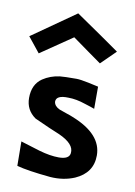

<svg xmlns="http://www.w3.org/2000/svg" viewBox="-85 -703 540 768"><g transform="rotate(10 185.0 -319.5)"><path d="M349 -528 290 -470Q276 -480 236.5 -508Q197 -536 171 -555Q84 -496 42 -467L-7 -528L170 -652Q290 -570 349 -528ZM272 -3Q227 16 173 12Q79 3 36 -9L35 -108L113 -84Q158 -71 193 -71Q235 -71 238 -96Q243 -134 178 -163Q145 -176 75 -208Q35 -236 35 -285Q35 -340 73 -366Q103 -386 141 -391Q159 -393 209 -393Q224 -393 258 -386Q298 -377 299 -377V-287Q286 -292 260 -300Q222 -313 190 -313Q140 -315 140 -288Q142 -270 164 -260Q174 -256 192.5 -250Q211 -244 220 -240Q342 -192 342 -105Q342 -34 272 -3Z"/></g></svg>

Font: GFS Neohellenic Rg
Style: Bold
Weight: 700
Designer: Designed by Takis Katsoulidis and George D. Matthiopoulos.
Foundry: Designed by Takis Katsoulidis and George D. Matthiopoulos.
Version: Version 1.0